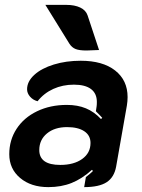

<svg xmlns="http://www.w3.org/2000/svg" viewBox="-20 -758 581 787"><path d="M18 -126Q18 -184 48 -230Q78 -276 132 -302Q186 -328 254 -328Q298 -328 332 -314Q366 -300 394 -270L399 -275Q396 -279 373 -302L376 -322Q377 -328 377 -340Q377 -375 353 -393Q329 -411 283 -411Q237 -411 198.5 -393.5Q160 -376 134 -343Q115 -348 103 -362Q91 -376 91 -392Q91 -424 120.5 -451Q150 -478 200.5 -493.5Q251 -509 311 -509Q401 -509 452 -469Q503 -429 503 -360Q503 -343 500 -325L456 -75Q448 -31 417 -11Q386 9 325 9L332 -32Q351 -47 361 -57L357 -62Q316 -25 273.5 -8Q231 9 178 9Q107 9 62.5 -28.5Q18 -66 18 -126ZM351 -172Q351 -203 325.5 -220Q300 -237 255 -237Q204 -237 172.5 -211Q141 -185 141 -143Q141 -82 227 -82Q283 -82 317 -106.5Q351 -131 351 -172ZM335 -551Q305 -551 290 -557Q275 -563 265 -578L166 -738H252Q286 -738 309 -727Q332 -716 339 -695L386 -553Q346 -551 335 -551Z"/></svg>

Font: K2D
Style: Bold Italic
Weight: 700
Italic angle: -10°
Designer: Katatrad Aksorn Co.,Ltd.
Foundry: Cadson Demak Co.,Ltd.
Version: Version 1.000; ttfautohint (v1.6)